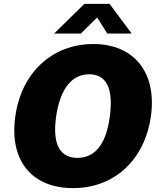

<svg xmlns="http://www.w3.org/2000/svg" viewBox="-20 -960 829 990"><path d="M533 -787H659L545 -940H415L259 -787H397L481 -870ZM357 10C569 10 726 -135 758 -360C790 -586 671 -733 461 -733C250 -733 90 -586 59 -360C27 -134 142 10 357 10ZM379 -146C299 -146 248 -201 269 -357C292 -517 360 -577 440 -577C520 -577 568 -517 546 -357C525 -201 459 -146 379 -146Z"/></svg>

Font: United Sans Black
Style: Italic
Weight: 900
Italic angle: -8°
Designer: Pablo Impallari, Rodrigo Fuenzalida (Modified by Dan O. Williams)
Version: Version 1.000;PS 001.000;hotconv 1.0.88;makeotf.lib2.5.64775